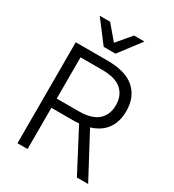

<svg xmlns="http://www.w3.org/2000/svg" viewBox="-213 -1031 1047 1153"><g transform="rotate(30 310.0 -455.0)"><path d="M351 -288Q341 -287 331 -286.5Q321 -286 310 -286H160V0H90V-700H310Q438 -700 499 -644.5Q560 -589 560 -493Q560 -421 525.5 -371.5Q491 -322 420 -300L580 0H502ZM160 -636V-350H310Q403 -350 445.5 -388.5Q488 -427 488 -493Q488 -559 445.5 -597.5Q403 -636 310 -636ZM135 -910H207L290 -812L373 -910H445L331 -760H249Z"/></g></svg>

Font: Retni Sans
Style: Regular
Weight: 400
Designer: Vitaly Kuzmin
Foundry: ParaType Ltd.
Version: Version 1.00;March 2, 2019;FontCreator 11.5.0.2425 64-bit; t